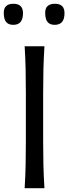

<svg xmlns="http://www.w3.org/2000/svg" viewBox="-35 -994 361 1014"><path d="M95.2 0Q99.1 -62.5 100.3 -120.6Q101.6 -178.7 101.6 -248V-499.5Q101.6 -569.8 100.3 -627.9Q99.1 -686 95.2 -749.5H199.7Q195.8 -686 194.3 -627.9Q192.9 -569.8 192.9 -499.5V-248Q192.9 -178.7 194.3 -120.6Q195.8 -62.5 199.7 0ZM253.9 -862.8Q228.5 -862.8 216.1 -877.9Q203.6 -893.1 203.6 -926.8Q203.6 -974.1 255.4 -974.1Q305.7 -974.1 305.7 -924.3Q305.7 -862.8 253.9 -862.8ZM35.2 -862.8Q9.8 -862.8 -2.7 -877.9Q-15.1 -893.1 -15.1 -926.8Q-15.1 -974.1 36.1 -974.1Q86.4 -974.1 86.4 -924.3Q86.4 -862.8 35.2 -862.8Z"/></svg>

Font: Pinar DS2-Regular
Style: Regular
Weight: 400
Designer: Amin Abedi
Version: Version 2.000